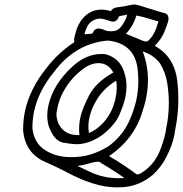

<svg xmlns="http://www.w3.org/2000/svg" viewBox="-20 -832 799 839"><path d="M368.7 -250.5Q384.8 -257.3 398.9 -267.1L399.9 -267.6Q466.8 -316.9 484.9 -402.8Q490.2 -426.8 490.2 -449.2Q490.2 -464.8 487.8 -479.5Q425.3 -442.4 392.1 -377Q377 -347.2 370.6 -317.9Q366.2 -298.3 366.2 -278.8Q366.2 -264.6 368.7 -250.5ZM327.1 -241.7Q325.7 -254.9 325.7 -268.1Q325.7 -293 331.1 -318.4Q338.9 -355.5 368.9 -414.1Q398.9 -472.7 475.1 -515.1Q453.1 -556.2 409.2 -556.2Q383.8 -556.2 355.5 -539.6Q290 -495.6 254.4 -426.8Q238.3 -396 231.4 -362.3Q231 -360.4 227.5 -341.8Q226.6 -337.4 226.6 -332Q226.6 -315.9 234.9 -293.5Q259.3 -241.7 320.3 -241.7ZM312.5 -201.7Q299.8 -201.7 257.8 -208.3Q215.8 -214.8 191.9 -283.7Q186.5 -305.7 186.5 -328.1Q186.5 -348.1 190.9 -368.7Q211.4 -463.4 297.4 -542Q356.4 -596.2 424.3 -596.2Q433.1 -596.2 441.4 -595.2Q506.3 -577.1 523.9 -512.2Q532.7 -485.8 532.7 -455.6Q532.7 -430.7 526.9 -403.3Q521.5 -377.9 502.7 -332.5Q483.9 -287.1 427.2 -242.2Q370.1 -201.7 312.5 -201.7ZM617.2 -650.4Q619.6 -650.4 623.3 -651.4Q627 -652.3 635.7 -662.1Q658.2 -686.5 669.9 -731.4Q670.4 -732.9 670.9 -733.9L671.9 -737.8V-738.3Q671.9 -738.8 669.4 -739.7Q666 -739.7 649.9 -744.6Q609.9 -757.8 575.7 -764.2Q563 -719.2 529.3 -683.1L530.8 -683.6Q532.7 -683.6 536.6 -681.6L605.5 -653.3Q612.3 -650.4 617.2 -650.4ZM349.1 -682.6Q352.5 -683.1 356.9 -683.1Q379.4 -683.1 385.3 -687.5Q387.7 -695.8 394.3 -701.4Q400.9 -707 409.2 -707.5Q422.9 -707 434.1 -701.7Q448.2 -695.3 463.9 -695.3Q473.6 -695.3 482.9 -697.3Q492.2 -699.2 503.9 -709.5Q527.8 -735.4 535.6 -767.6Q534.2 -767.1 529.3 -766.6Q499.5 -762.2 498.5 -758.8Q496.1 -748 487.3 -741.7Q481.4 -737.3 474.6 -737.3Q469.7 -737.3 456.5 -741.2Q432.6 -750.5 416 -750.5Q400.4 -750.5 384.5 -741Q368.7 -731.4 360.8 -715.3Q353 -699.2 349.1 -682.6ZM296.9 -145.5Q377.9 -145.5 454.1 -192.9Q518.1 -239.7 547.9 -310.5Q566.9 -354 576.2 -397Q584.5 -437 584.5 -477.1Q584.5 -494.6 583 -512.2Q577.1 -641.1 451.7 -654.8Q309.1 -643.1 213.9 -515.1Q147.9 -433.6 128.9 -345.2Q121.6 -309.1 121.6 -271.5Q128.9 -207.5 175.3 -177.2Q223.1 -145.5 288.6 -145.5ZM500 -53.2Q511.7 -53.2 523.4 -54.2Q493.7 -75.7 461.9 -95.2Q428.2 -115.2 424.3 -118.2Q415.5 -125.5 409.2 -125.5Q394 -125.5 361.3 -115.7Q339.8 -109.4 318.4 -106.9Q345.2 -93.8 372.1 -81.5Q431.2 -53.2 500 -53.2ZM580.6 -69.8Q590.3 -69.8 607.4 -83L610.4 -84.5Q655.3 -118.2 676.8 -168.9Q693.8 -210 702.6 -249.5L705.6 -267.6Q717.8 -325.2 717.8 -382.3Q717.8 -426.8 710.4 -471.2Q702.6 -517.6 678.7 -555.7Q650.4 -592.3 603.5 -607.4Q626.5 -547.4 626.5 -482.4Q626.5 -441.9 617.7 -399.4Q611.8 -373 603 -346.2Q566.9 -224.6 456.5 -149.9Q521 -112.3 577.1 -70.3ZM489.7 -13.2Q391.6 -13.2 261.2 -85Q219.7 -106 177.2 -124.5Q91.8 -162.1 81.1 -258.8V-267.6Q81.1 -307.1 88.9 -345.2Q109.9 -443.8 183.1 -534.7Q232.4 -599.6 300.8 -645Q304.2 -647.5 304.7 -649.9V-651.4Q304.7 -652.8 304.2 -654.8Q303.7 -656.7 303.7 -659.7V-662.6Q306.6 -674.8 310.1 -687.5Q317.4 -718.8 336.9 -746.1Q372.1 -790 422.9 -790Q441.4 -790 464.4 -783.2Q472.7 -799.8 504.9 -801.8Q513.2 -802.2 555.2 -811Q562 -812.5 566.9 -812.5Q573.2 -812.5 588.4 -808.1Q591.8 -806.6 680.2 -779.8L703.6 -773.4Q716.3 -767.6 716.3 -751Q716.3 -745.1 714.8 -738.8Q712.4 -728 698.5 -693.6Q684.6 -659.2 656.2 -631.8Q742.2 -584.5 754.9 -477.5Q759.3 -437.5 759.3 -398.9Q759.3 -333.5 746.6 -271Q744.6 -255.9 741.7 -240.7Q731.9 -194.3 708.5 -149.4Q686.5 -103.5 647.9 -67.9Q592.8 -22.5 528.3 -15.1Q508.8 -13.2 489.7 -13.2Z"/></svg>

Font: Third Street
Style: Regular
Weight: 400
Designer: GGBotNet
Foundry: GGBotNet
Version: 0.90